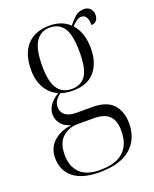

<svg xmlns="http://www.w3.org/2000/svg" viewBox="-148 -647 781 971"><g transform="rotate(-20 242.0 -161.5)"><path d="M217 240Q125 240 77.5 201.5Q30 163 30 95Q30 41 67.5 7.5Q105 -26 164 -33Q127 -43 110 -66Q93 -89 93 -117Q93 -141 108.5 -164.5Q124 -188 157 -208Q114 -227 91 -268Q68 -309 68 -363Q68 -450 110 -497Q152 -544 233 -544Q297 -544 339 -505Q355 -527 375.5 -545Q396 -563 423 -563Q446 -563 458 -549Q470 -535 470 -516Q470 -497 460.5 -485.5Q451 -474 433 -474Q433 -531 398 -531Q375 -531 346 -498Q366 -477 378 -443Q390 -409 390 -364Q390 -288 351 -241Q312 -194 232 -194Q215 -194 198.5 -196.5Q182 -199 168 -204Q147 -189 138.5 -174Q130 -159 130 -142Q130 -114 150.5 -98.5Q171 -83 207 -83H294Q372 -83 407 -44.5Q442 -6 442 59Q442 142 386 191Q330 240 217 240ZM230 -204Q280 -204 305 -240.5Q330 -277 330 -365Q330 -458 305 -496Q280 -534 229 -534Q181 -534 154.5 -494.5Q128 -455 128 -364Q128 -279 154 -241.5Q180 -204 230 -204ZM223 230Q310 230 351 191.5Q392 153 392 80Q392 25 366 -1Q340 -27 282 -27H195Q148 -27 114.5 3Q81 33 81 97Q81 160 116.5 195Q152 230 223 230Z"/></g></svg>

Font: Noto Serif Display SemiCondensed Light
Style: Regular
Weight: 300
Width: 4
Designer: Monotype Design Team
Foundry: Monotype Imaging Inc.
Version: Version 2.009